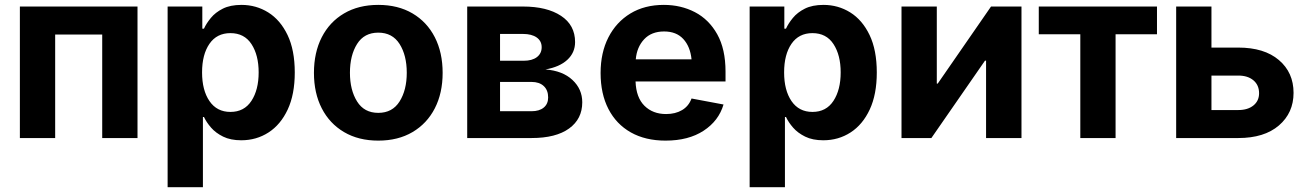

<svg xmlns="http://www.w3.org/2000/svg" viewBox="-20 -573 5430 797"><path d="M550.8 -545.9V0H404.3V-429.7H209V0H62.5V-545.9Z M675.8 204.1V-545.9H819.8V-454.1H826.7Q836.4 -475.6 855.2 -498.5Q874 -521.5 905 -537.1Q936 -552.7 982.4 -552.7Q1043 -552.7 1093.3 -521.5Q1143.6 -490.2 1173.6 -427.7Q1203.6 -365.2 1203.6 -272Q1203.6 -181.2 1174.3 -118.4Q1145 -55.7 1094.7 -23.2Q1044.4 9.3 981.4 9.3Q937 9.3 906.2 -5.9Q875.5 -21 856.2 -43.2Q836.9 -65.4 826.7 -87.4H822.3V204.1ZM936.5 -108.4Q993.7 -108.4 1023.7 -154.3Q1053.7 -200.2 1053.7 -272.5Q1053.7 -344.2 1023.9 -389.9Q994.1 -435.5 936.5 -435.5Q879.9 -435.5 849.4 -391.1Q818.8 -346.7 818.8 -272.5Q818.8 -198.2 849.6 -153.3Q880.4 -108.4 936.5 -108.4Z M1550.3 10.7Q1468.3 10.7 1408.2 -24.7Q1348.1 -60.1 1315.7 -123.3Q1283.2 -186.5 1283.2 -270.5Q1283.2 -355 1315.7 -418.5Q1348.1 -481.9 1408.2 -517.3Q1468.3 -552.7 1550.3 -552.7Q1632.3 -552.7 1692.4 -517.3Q1752.4 -481.9 1784.9 -418.5Q1817.4 -355 1817.4 -270.5Q1817.4 -186.5 1784.9 -123.3Q1752.4 -60.1 1692.4 -24.7Q1632.3 10.7 1550.3 10.7ZM1550.3 -104.5Q1608.9 -104.5 1638.7 -151.9Q1668.5 -199.2 1668.5 -271Q1668.5 -343.3 1638.7 -390.4Q1608.9 -437.5 1550.3 -437.5Q1491.7 -437.5 1462.2 -390.4Q1432.6 -343.3 1432.6 -271Q1432.6 -199.2 1462.2 -151.9Q1491.7 -104.5 1550.3 -104.5Z M1919.4 0V-545.9H2150.9Q2250.5 -545.9 2308.8 -507.3Q2367.2 -468.8 2367.2 -398.4Q2367.2 -354.5 2335 -324.7Q2302.7 -294.9 2244.1 -284.7Q2315.4 -279.3 2356.2 -241.2Q2397 -203.1 2397 -148.4Q2397 -79.1 2342.3 -39.6Q2287.6 0 2186.5 0ZM2055.7 -111.3H2186.5Q2218.8 -111.3 2237.1 -126.5Q2255.4 -141.6 2255.4 -168.5Q2255.4 -198.7 2237.1 -215.8Q2218.8 -232.9 2186.5 -232.9H2055.7ZM2055.7 -320.8H2153.8Q2189 -320.8 2208.7 -335.9Q2228.5 -351.1 2228.5 -377Q2228.5 -402.8 2207.8 -417.5Q2187 -432.1 2150.9 -432.1H2055.7Z M2742.7 10.7Q2659.2 10.7 2598.6 -23.4Q2538.1 -57.6 2505.6 -120.6Q2473.1 -183.6 2473.1 -270Q2473.1 -354.5 2505.6 -418Q2538.1 -481.4 2596.9 -517.1Q2655.8 -552.7 2735.4 -552.7Q2806.6 -552.7 2864.7 -522.5Q2922.9 -492.2 2957.3 -430.7Q2991.7 -369.1 2991.7 -275.9V-234.9H2618.2Q2620.6 -168 2655.3 -133.8Q2689.9 -99.6 2745.1 -99.6Q2783.7 -99.6 2811.3 -116Q2838.9 -132.3 2850.6 -164.1L2983.4 -139.2Q2963.4 -71.3 2900.6 -30.3Q2837.9 10.7 2742.7 10.7ZM2619.1 -326.7H2850.6Q2845.2 -379.9 2816.4 -411.1Q2787.6 -442.4 2736.8 -442.4Q2684.1 -442.4 2653.8 -409.9Q2623.5 -377.4 2619.1 -326.7Z M3091.8 204.1V-545.9H3235.8V-454.1H3242.7Q3252.4 -475.6 3271.2 -498.5Q3290 -521.5 3321 -537.1Q3352.1 -552.7 3398.4 -552.7Q3459 -552.7 3509.3 -521.5Q3559.6 -490.2 3589.6 -427.7Q3619.6 -365.2 3619.6 -272Q3619.6 -181.2 3590.3 -118.4Q3561 -55.7 3510.7 -23.2Q3460.4 9.3 3397.5 9.3Q3353 9.3 3322.3 -5.9Q3291.5 -21 3272.2 -43.2Q3252.9 -65.4 3242.7 -87.4H3238.3V204.1ZM3352.5 -108.4Q3409.7 -108.4 3439.7 -154.3Q3469.7 -200.2 3469.7 -272.5Q3469.7 -344.2 3439.9 -389.9Q3410.2 -435.5 3352.5 -435.5Q3295.9 -435.5 3265.4 -391.1Q3234.9 -346.7 3234.9 -272.5Q3234.9 -198.2 3265.6 -153.3Q3296.4 -108.4 3352.5 -108.4Z M4220.2 0H4073.2V-321.3H4068.8L3846.2 0H3722.2V-545.9H3868.7V-226.1H3872.6L4093.8 -545.9H4220.2Z M4464.4 0V-430.7H4292V-545.9H4782.7V-430.7H4610.8V0Z M5008.8 -375.5H5120.1Q5228 -375.5 5288.8 -323.7Q5349.6 -272 5349.6 -187.5Q5349.6 -104.5 5288.8 -52.2Q5228 0 5120.1 0H4862.3V-545.9H5008.8ZM5008.8 -259.3V-116.2H5120.1Q5159.7 -116.2 5183.1 -135.3Q5206.5 -154.3 5206.5 -186Q5206.5 -219.7 5183.1 -239.5Q5159.7 -259.3 5120.1 -259.3Z"/></svg>

Font: Inter-Bold
Style: Bold
Weight: 700
Designer: Rasmus Andersson
Foundry: rsms
Version: Version 4.000;git-a52131595